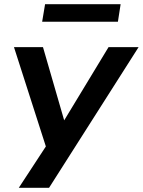

<svg xmlns="http://www.w3.org/2000/svg" viewBox="-20 -720 684 920"><path d="M70 180 212 -37V20L47 -494H186L294 -121H274L500 -494H644L215 180ZM182 -616 196 -700H558L545 -616Z"/></svg>

Font: Nunito Sans 10pt SemiExpanded
Style: Bold Italic
Weight: 700
Width: 6
Italic angle: -9°
Designer: Vernon Adams
Foundry: Vernon Adams
Version: Version 3.101;gftools[0.9.27]